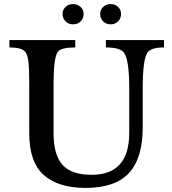

<svg xmlns="http://www.w3.org/2000/svg" viewBox="-20 -910 840 939"><path d="M678 -479V-288Q678 -136 610.5 -63.5Q543 9 399 9Q264 9 193.5 -54.5Q123 -118 123 -258V-502Q123 -576 119 -609Q115 -642 103 -657Q86 -678 26 -678V-714H348V-678Q279 -678 263 -657Q242 -629 242 -502V-258Q242 -152 286 -103.5Q330 -55 428 -55Q612 -55 612 -260V-479Q612 -627 583 -656Q562 -678 498 -678V-714H782V-678Q720 -678 702 -654Q678 -622 678 -479ZM286 -842Q286 -862 300.5 -876Q315 -890 337 -890Q359 -890 374 -876Q389 -862 389 -842Q389 -820 374.5 -805.5Q360 -791 337 -791Q315 -791 300.5 -805.5Q286 -820 286 -842ZM470 -842Q470 -862 484.5 -876Q499 -890 521 -890Q543 -890 557.5 -876Q572 -862 572 -842Q572 -820 557.5 -805.5Q543 -791 521 -791Q499 -791 484.5 -805.5Q470 -820 470 -842Z"/></svg>

Font: Kolar Light
Style: Regular
Weight: 300
Designer: Ramakrishna Saiteja (Kannada); Shiva Nallaperumal (Latin)
Foundry: Indian Type Foundry
Version: Version 1.001;PS 1.0;hotconv 1.0.88;makeotf.lib2.5.647800